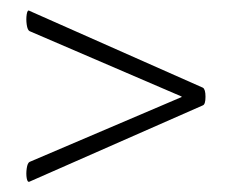

<svg xmlns="http://www.w3.org/2000/svg" viewBox="-20 -375 447 370"><path d="M37 -25Q33 -23 31.5 -31.5Q30 -40 31.5 -50.5Q33 -61 37 -63L330 -188V-189L37 -315Q33 -317 31.5 -327.5Q30 -338 31.5 -347.5Q33 -357 37 -354L371 -206Q376 -203 376 -188.5Q376 -174 371 -172Z"/></svg>

Font: Cormorant Garamond Light
Style: Italic
Weight: 300
Italic angle: -10°
Designer: Christian Thalmann (Catharsis Fonts)
Foundry: Catharsis Fonts
Version: Version 4.001